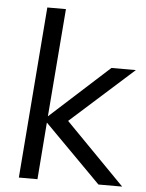

<svg xmlns="http://www.w3.org/2000/svg" viewBox="-53 -779 624 822"><g transform="rotate(5 259.0 -368.0)"><path d="M248 -260 503 0H401L158 -245L139 0H59L117 -736H197L160 -272L413 -502H518Z"/></g></svg>

Font: Muli
Style: Italic
Weight: 400
Italic angle: -4.541°
Designer: Vernon Adams
Foundry: Vernon Adams
Version: Version 2.001